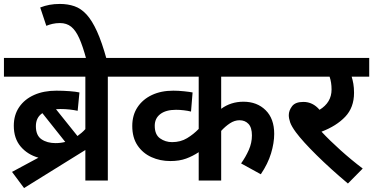

<svg xmlns="http://www.w3.org/2000/svg" viewBox="-20 -916 1893 974"><path d="M41 -44 175 -116Q119 -132 84.5 -173Q50 -214 50 -278Q50 -333 77.5 -373Q105 -413 153.5 -434.5Q202 -456 266 -456Q300 -456 333 -453.5Q366 -451 383 -447L374 -354Q355 -358 332.5 -360.5Q310 -363 287 -363Q275 -363 264 -362L373 -226Q384 -234 394 -242.5Q404 -251 413 -261V-527H0V-622H625V-527H527V0H413V-155L102 38ZM162 -276Q162 -229 190.5 -209.5Q219 -190 262 -190Q287 -190 311 -196L195 -342Q162 -320 162 -276Z M418 -615Q400 -682 382 -722Q364 -762 341 -780.5Q318 -799 284 -799Q264 -799 246.5 -795Q229 -791 215 -785L184 -878Q207 -887 231 -891.5Q255 -896 284 -896Q324 -896 357.5 -884.5Q391 -873 419 -842.5Q447 -812 472 -757Q497 -702 521 -615Z M1425 -527H1102V-364Q1151 -400 1215 -400Q1284 -400 1327.5 -357Q1371 -314 1371 -237Q1371 -191 1355 -138Q1339 -85 1303 -32L1203 -87Q1226 -119 1242 -155Q1258 -191 1258 -229Q1258 -269 1240.5 -287.5Q1223 -306 1195 -306Q1170 -306 1146.5 -290.5Q1123 -275 1102 -252V0H988V-144Q958 -124 924 -111.5Q890 -99 844 -99Q792 -99 748 -119Q704 -139 677.5 -178.5Q651 -218 651 -277Q651 -332 677.5 -372Q704 -412 750.5 -434Q797 -456 859 -456Q885 -456 913.5 -453Q942 -450 957 -447L949 -350Q934 -354 913 -356.5Q892 -359 873 -359Q822 -359 793.5 -337.5Q765 -316 765 -278Q765 -233 792 -214Q819 -195 853 -195Q896 -195 929 -215Q962 -235 988 -262V-527H611V-622H1425Z M1820 -61 1745 15Q1657 -59 1586.5 -128.5Q1516 -198 1481 -245Q1459 -275 1452 -295Q1445 -315 1445 -332Q1445 -355 1461.5 -377Q1478 -399 1519 -399Q1567 -399 1601 -359Q1662 -396 1662 -462Q1662 -498 1652 -527H1411V-622H1853V-527H1764Q1769 -511 1772.5 -491Q1776 -471 1776 -445Q1776 -371 1731.5 -324Q1687 -277 1611 -248Q1652 -204 1707 -154.5Q1762 -105 1820 -61Z"/></svg>

Font: Noto Sans Devanagari UI SemiBold
Style: Regular
Weight: 600
Designer: Jelle Bosma - Monotype Design Team
Foundry: Monotype Imaging Inc.
Version: Version 2.003; ttfautohint (v1.8.4.7-5d5b)